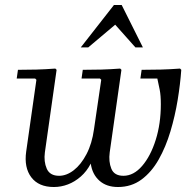

<svg xmlns="http://www.w3.org/2000/svg" viewBox="-20 -740 788 770"><path d="M702 -465 707 -460Q703 -403 692.5 -339Q682 -275 663.5 -213Q645 -151 616.5 -100.5Q588 -50 547.5 -20Q507 10 453 10Q407 10 378.5 -15.5Q350 -41 344 -84Q328 -53 304 -32Q280 -11 252.5 -0.5Q225 10 196 10Q135 10 105.5 -29Q76 -68 85 -132L126 -420L121 -425H47L52 -460Q91 -460 126.5 -461Q162 -462 202 -465L207 -460L160 -129Q155 -92 167.5 -63.5Q180 -35 217 -35Q247 -35 276 -57.5Q305 -80 327 -122Q349 -164 357 -222L386 -420L381 -425H307L312 -460Q351 -460 386.5 -461Q422 -462 462 -465L467 -460L420 -129Q415 -92 426.5 -63.5Q438 -35 475 -35Q516 -35 550 -74.5Q584 -114 604.5 -179Q625 -244 625 -322Q625 -357 620.5 -380Q616 -403 611 -425H543L548 -460Q587 -460 624.5 -461Q662 -462 702 -465ZM523 -550 442 -641 334 -550H304L437 -720H468L553 -550Z"/></svg>

Font: Brygada 1918
Style: Italic
Weight: 400
Italic angle: -8°
Designer: Mateusz Machalski | Borys Kosmynka | Przemek Hoffer
Foundry: NIEPODLEGLA 2018
Version: Version 3.006